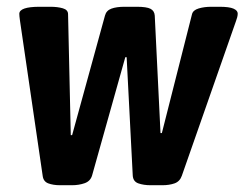

<svg xmlns="http://www.w3.org/2000/svg" viewBox="-20 -545 722 567"><path d="M158 2Q137 2 122.5 -3.5Q108 -9 106 -26L39 -484Q37 -498 37 -504Q37 -525 97 -525H129Q150 -525 165.5 -520.5Q181 -516 181 -503L189 -146H193L290 -499Q294 -514 309 -519.5Q324 -525 348 -525H384Q413 -525 424.5 -519Q436 -513 437 -499L454 -152H458L547 -503Q550 -515 566.5 -520Q583 -525 604 -525H628Q657 -525 669.5 -519.5Q682 -514 682 -505Q682 -500 680.5 -494Q679 -488 677 -483L517 -26Q511 -9 495.5 -3.5Q480 2 459 2H425Q404 2 388.5 -3.5Q373 -9 372 -27L354 -376H350L252 -27Q247 -10 230 -4Q213 2 192 2Z"/></svg>

Font: Asap Semi Condensed Semi Condensed Regular
Style: Bold Italic
Weight: 700
Width: 4
Italic angle: -6°
Designer: Pablo Cosgaya
Foundry: Omnibus-Type
Version: Version 3.001; ttfautohint (v1.8.4.7-5d5b)